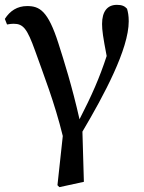

<svg xmlns="http://www.w3.org/2000/svg" viewBox="-20 -561 595 792"><path d="M9 -460C18 -462 30 -463 36 -463C76 -463 92 -443 125 -351C159 -255 205 -139 239 0L217 203L225 211L326 189L320 -18C410 -170 511 -359 511 -473C511 -497 508 -511 504 -525C494 -536 483 -541 462 -541C423 -541 401 -514 401 -462C401 -436 405 -408 420 -330C391 -241 358 -166 308 -69C277 -206 244 -310 221 -382C178 -517 143 -536 92 -536C51 -536 21 -516 0 -483Z"/></svg>

Font: Source Han Serif CN SemiBold
Style: Regular
Weight: 600
Designer: Ryoko NISHIZUKA 西塚涼子 (kana & ideographs); Frank Grießhammer (Latin, Greek & Cyrillic); Wenlong ZHANG 张文龙 (bopomofo); San
Foundry: Adobe Systems Incorporated
Version: Version 1.000;PS 1;hotconv 16.6.53;makeotf.lib2.5.65590